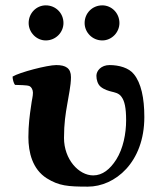

<svg xmlns="http://www.w3.org/2000/svg" viewBox="-20 -687 590 717"><path d="M519 -250C519 -321 507 -377 480 -410C461 -434 424 -444 389 -444C358 -444 340 -423 340 -404C340 -389 345 -372 356 -363C369 -352 388 -347 396 -345C407 -342 424 -340 434 -325C445 -310 451 -285 451 -238C451 -188 440 -132 414 -91C391 -55 363 -32 328 -32C274 -32 219 -92 219 -172C219 -226 225 -263 231 -297C236 -330 245 -366 245 -399C245 -432 226 -444 190 -444C157 -444 53 -417 27 -401C27 -391 31 -376 36 -370C49 -369 82 -370 91 -365C97 -362 103 -352 103 -341C103 -326 99 -316 96 -291C91 -258 86 -220 86 -175C86 -118 101 -55 155 -21C200 7 233 10 308 10C409 10 519 -80 519 -250ZM87 -601C87 -566 116 -536 151 -536C188 -536 217 -566 217 -601C217 -638 188 -667 151 -667C116 -667 87 -638 87 -601ZM296 -601C296 -566 325 -536 362 -536C397 -536 426 -566 426 -601C426 -638 397 -667 362 -667C325 -667 296 -638 296 -601Z"/></svg>

Font: Libertinus Sans
Style: Bold
Weight: 700
Designer: Philipp H. Poll, Khaled Hosny
Foundry: Caleb Maclennan
Version: Version 7.050;RELEASE